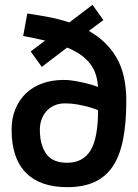

<svg xmlns="http://www.w3.org/2000/svg" viewBox="-20 -766 570 795"><path d="M107 -553 167 -598Q147 -603 124 -607.5Q101 -612 76 -617L93 -710Q142 -703 185.5 -694.5Q229 -686 267 -673L363 -746L408 -683L348 -638Q424 -595 463.5 -525.5Q503 -456 503 -349Q503 -256 489.5 -188Q476 -120 446.5 -76.5Q417 -33 370.5 -12Q324 9 258 9Q146 9 87 -51Q28 -111 28 -229Q28 -276 43.5 -314Q59 -352 87 -379Q115 -406 155 -420.5Q195 -435 243 -435Q269 -435 295 -430Q321 -425 341 -420Q365 -414 386 -406Q384 -434 376.5 -457.5Q369 -481 354 -501Q339 -521 315.5 -538Q292 -555 258 -569L153 -489ZM249 -338Q225 -338 205.5 -329.5Q186 -321 172.5 -306Q159 -291 152 -271Q145 -251 145 -229Q145 -166 171.5 -129Q198 -92 258 -92Q323 -92 354.5 -142.5Q386 -193 386 -310Q366 -318 344 -324Q325 -329 300.5 -333.5Q276 -338 249 -338Z"/></svg>

Font: Panefresco 750wt
Style: Regular
Weight: 750
Foundry: Campivisivi & Chank Co
Version: Version 1.000